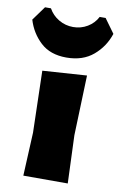

<svg xmlns="http://www.w3.org/2000/svg" viewBox="-120 -782 524 830"><g transform="rotate(10 142.0 -366.5)"><path d="M52 -190 45 -461 239 -474 230 -210 238 0H43ZM320 -671Q301 -613 255 -574Q209 -535 137 -535Q66 -535 23.5 -574.5Q-19 -614 -36 -671L9 -733H35Q51 -704 80 -687Q109 -670 143 -670Q177 -670 205.5 -687Q234 -704 249 -733H275Z"/></g></svg>

Font: Luna Sans Black
Style: Regular
Weight: 900
Designer: Juan Pablo del Peral
Foundry: Huerta Tipografica
Version: Version 2.001; ttfautohint (v1.5)